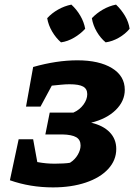

<svg xmlns="http://www.w3.org/2000/svg" viewBox="-20 -805 587 834"><path d="M23 -22 61 -200H124L142 -101Q165 -97 182 -95.5Q199 -94 218 -94Q235 -94 254.5 -95Q274 -96 284 -98Q306 -112 318 -133Q330 -154 330 -173Q330 -198 311 -209Q292 -220 252 -221H177L196 -316H299Q326 -328 342.5 -350.5Q359 -373 359 -396Q359 -419 341 -429Q323 -439 282 -439Q265 -439 245 -437Q225 -435 205 -433L156 -342H93L124 -514Q226 -543 316 -543Q411 -543 466.5 -509Q522 -475 522 -415Q522 -366 483 -327.5Q444 -289 376 -272Q428 -260 456.5 -230.5Q485 -201 485 -158Q485 -109 450 -71Q415 -33 352.5 -12Q290 9 210 9Q111 9 23 -22ZM290 -785Q313 -764 329 -736.5Q345 -709 350 -680Q330 -658 302 -641.5Q274 -625 245 -621Q223 -640 206.5 -668Q190 -696 185 -726Q205 -748 232.5 -763.5Q260 -779 290 -785ZM484 -785Q507 -763 523 -736Q539 -709 543 -680Q524 -657 496 -641Q468 -625 439 -621Q417 -639 400.5 -667Q384 -695 379 -726Q400 -748 427 -763.5Q454 -779 484 -785Z"/></svg>

Font: Piazzolla SC
Style: Bold Italic
Weight: 700
Italic angle: -11.3°
Designer: Juan Pablo del Peral
Foundry: Huerta Tipografica
Version: Version 1.330